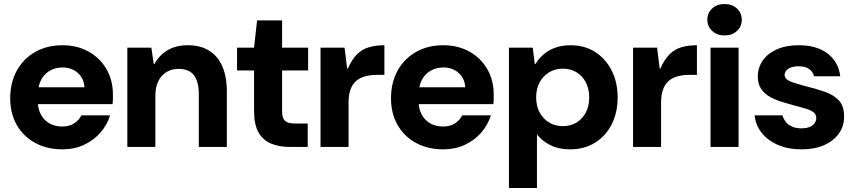

<svg xmlns="http://www.w3.org/2000/svg" viewBox="-20 -734 4263 959"><path d="M292 12Q215 12 156 -20Q97 -52 64 -109.5Q31 -167 31 -243Q31 -321 63.5 -380.5Q96 -440 155 -474Q214 -508 292 -508Q366 -508 423 -476Q480 -444 512 -388.5Q544 -333 544 -262Q544 -252 544 -239.5Q544 -227 542 -214H131V-298H402Q399 -343 368.5 -370Q338 -397 292 -397Q258 -397 230 -381.5Q202 -366 185.5 -335.5Q169 -305 169 -257V-228Q169 -190 184.5 -161.5Q200 -133 227.5 -117.5Q255 -102 291 -102Q326 -102 350 -117.5Q374 -133 387 -158H530Q515 -110 481.5 -71.5Q448 -33 399.5 -10.5Q351 12 292 12Z M616 0V-496H736L748 -414H751Q775 -458 816.5 -483Q858 -508 919 -508Q981 -508 1024 -481.5Q1067 -455 1090 -403.5Q1113 -352 1113 -277V0H973V-264Q973 -325 949 -357.5Q925 -390 871 -390Q838 -390 811.5 -374Q785 -358 770.5 -328Q756 -298 756 -256V0Z M1427 0Q1374 0 1333.5 -17Q1293 -34 1271 -73Q1249 -112 1249 -179V-382H1164V-496H1249L1264 -632H1389V-496H1519V-382H1389V-178Q1389 -144 1403.5 -130.5Q1418 -117 1453 -117H1517V0Z M1581 0V-496H1701L1714 -391H1717Q1738 -438 1764 -463.5Q1790 -489 1824 -498.5Q1858 -508 1900 -508V-360H1862Q1829 -360 1802.5 -352.5Q1776 -345 1758 -329Q1740 -313 1730.5 -286.5Q1721 -260 1721 -222V0Z M2194 12Q2117 12 2058 -20Q1999 -52 1966 -109.5Q1933 -167 1933 -243Q1933 -321 1965.5 -380.5Q1998 -440 2057 -474Q2116 -508 2194 -508Q2268 -508 2325 -476Q2382 -444 2414 -388.5Q2446 -333 2446 -262Q2446 -252 2446 -239.5Q2446 -227 2444 -214H2033V-298H2304Q2301 -343 2270.5 -370Q2240 -397 2194 -397Q2160 -397 2132 -381.5Q2104 -366 2087.5 -335.5Q2071 -305 2071 -257V-228Q2071 -190 2086.5 -161.5Q2102 -133 2129.5 -117.5Q2157 -102 2193 -102Q2228 -102 2252 -117.5Q2276 -133 2289 -158H2432Q2417 -110 2383.5 -71.5Q2350 -33 2301.5 -10.5Q2253 12 2194 12Z M2522 205V-496H2641L2651 -414H2654Q2672 -443 2697 -464Q2722 -485 2755.5 -496.5Q2789 -508 2830 -508Q2900 -508 2952.5 -474.5Q3005 -441 3035 -382Q3065 -323 3065 -248Q3065 -172 3035.5 -113.5Q3006 -55 2952.5 -21.5Q2899 12 2827 12Q2771 12 2729 -9Q2687 -30 2662 -63V205ZM2791 -104Q2831 -104 2860.5 -122.5Q2890 -141 2906.5 -173Q2923 -205 2923 -247Q2923 -290 2906.5 -322Q2890 -354 2860.5 -372.5Q2831 -391 2791 -391Q2752 -391 2722 -372.5Q2692 -354 2675 -322Q2658 -290 2658 -248Q2658 -205 2675 -173Q2692 -141 2722 -122.5Q2752 -104 2791 -104Z M3142 0V-496H3262L3275 -391H3278Q3299 -438 3325 -463.5Q3351 -489 3385 -498.5Q3419 -508 3461 -508V-360H3423Q3390 -360 3363.5 -352.5Q3337 -345 3319 -329Q3301 -313 3291.5 -286.5Q3282 -260 3282 -222V0Z M3529 0V-496H3669V0ZM3599 -557Q3561 -557 3537 -579.5Q3513 -602 3513 -636Q3513 -669 3537 -691.5Q3561 -714 3599 -714Q3637 -714 3661 -691.5Q3685 -669 3685 -635Q3685 -602 3661 -579.5Q3637 -557 3599 -557Z M3984 12Q3917 12 3866 -10Q3815 -32 3784.5 -70.5Q3754 -109 3749 -158H3888Q3893 -141 3904.5 -126Q3916 -111 3935.5 -102Q3955 -93 3981 -93Q4008 -93 4024.5 -100Q4041 -107 4049 -119Q4057 -131 4057 -143Q4057 -162 4045 -172Q4033 -182 4010 -189.5Q3987 -197 3955 -205Q3923 -214 3889 -224Q3855 -234 3827 -249.5Q3799 -265 3782 -289.5Q3765 -314 3765 -351Q3765 -395 3789 -430.5Q3813 -466 3859 -487Q3905 -508 3970 -508Q4060 -508 4114 -466.5Q4168 -425 4177 -353H4046Q4040 -377 4020.5 -390Q4001 -403 3969 -403Q3936 -403 3917.5 -390.5Q3899 -378 3899 -360Q3899 -346 3911.5 -336.5Q3924 -327 3947 -320Q3970 -313 4002 -304Q4056 -291 4100 -275.5Q4144 -260 4170 -232.5Q4196 -205 4196 -153Q4197 -106 4171 -68.5Q4145 -31 4097.5 -9.5Q4050 12 3984 12Z"/></svg>

Font: DM Sans 9pt 36pt ExtraBold
Style: Regular
Weight: 800
Version: Version 4.004;gftools[0.9.30]